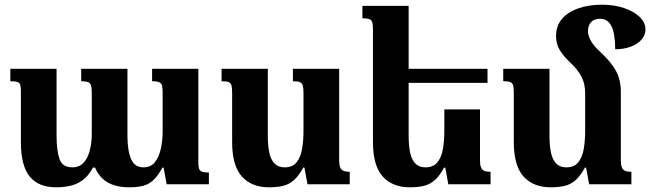

<svg xmlns="http://www.w3.org/2000/svg" viewBox="-20 -785 2770 818"><path d="M628 -492H825V-92Q825 -76 828 -66.5Q831 -57 840.5 -53.5Q850 -50 870 -50V0H690L677 -71H672Q652 -34 631.5 -16Q611 2 586.5 7.5Q562 13 531 13Q496 13 467.5 4.5Q439 -4 418 -23Q397 -42 385 -71H376Q356 -34 330 -16Q304 2 275.5 7.5Q247 13 219 13Q144 13 106.5 -33Q69 -79 69 -180V-396Q69 -415 66 -424Q63 -433 53.5 -436Q44 -439 24 -439V-492H221V-207Q221 -143 233.5 -107.5Q246 -72 288 -72Q318 -72 336 -91.5Q354 -111 362.5 -144Q371 -177 371 -215V-389Q371 -410 368 -420.5Q365 -431 355.5 -435Q346 -439 326 -439V-492H523V-207Q523 -143 538.5 -107.5Q554 -72 591 -72Q622 -72 639.5 -93.5Q657 -115 665 -150.5Q673 -186 673 -227V-389Q673 -408 670.5 -419Q668 -430 658.5 -434.5Q649 -439 628 -439Z M1126 13Q1052 13 1010.5 -33Q969 -79 969 -180V-388Q969 -409 966.5 -420Q964 -431 954.5 -435Q945 -439 924 -439V-492H1121V-207Q1121 -164 1127.5 -134Q1134 -104 1150 -88Q1166 -72 1193 -72Q1226 -72 1243.5 -93.5Q1261 -115 1267 -150.5Q1273 -186 1273 -227V-390Q1273 -410 1270 -420.5Q1267 -431 1257.5 -435Q1248 -439 1228 -439V-492H1425V-101Q1425 -82 1429.5 -71.5Q1434 -61 1444 -57Q1454 -53 1470 -53V0H1290L1277 -71H1272Q1252 -34 1230.5 -16Q1209 2 1183.5 7.5Q1158 13 1126 13Z M2025 -319V-101Q2025 -82 2029.5 -71.5Q2034 -61 2044 -57Q2054 -53 2070 -53V0H1890L1877 -71H1872Q1852 -34 1830.5 -16Q1809 2 1783.5 7.5Q1758 13 1726 13Q1652 13 1610.5 -33Q1569 -79 1569 -180V-656Q1569 -677 1566.5 -688Q1564 -699 1554.5 -703Q1545 -707 1524 -707V-760H1721V-207Q1721 -164 1727.5 -134Q1734 -104 1750 -88Q1766 -72 1793 -72Q1826 -72 1843.5 -93.5Q1861 -115 1867 -150.5Q1873 -186 1873 -227V-319ZM1697 -432V-492H2057V-432Z M2625 -101Q2625 -82 2629.5 -71.5Q2634 -61 2644 -57Q2654 -53 2670 -53V0H2490L2477 -71H2472Q2452 -34 2430.5 -16Q2409 2 2383.5 7.5Q2358 13 2326 13Q2252 13 2210.5 -33Q2169 -79 2169 -180V-388Q2169 -409 2166.5 -420Q2164 -431 2154.5 -435Q2145 -439 2124 -439V-492H2321V-207Q2321 -164 2327.5 -134Q2334 -104 2350 -88Q2366 -72 2393 -72Q2426 -72 2443.5 -93.5Q2461 -115 2467 -150.5Q2473 -186 2473 -227V-388Q2473 -429 2457 -459Q2441 -489 2411 -517Q2380 -546 2364.5 -572Q2349 -598 2349 -632Q2349 -674 2373.5 -703.5Q2398 -733 2442.5 -749Q2487 -765 2545 -765Q2596 -765 2638 -751Q2680 -737 2705 -713Q2730 -689 2730 -660Q2730 -635 2712.5 -615.5Q2695 -596 2665.5 -585.5Q2636 -575 2601 -575Q2601 -640 2585.5 -672.5Q2570 -705 2536 -705Q2511 -705 2498 -690.5Q2485 -676 2485 -653Q2485 -633 2497.5 -611Q2510 -589 2535 -566Q2585 -520 2605 -481.5Q2625 -443 2625 -396Z"/></svg>

Font: Noto Serif Armenian
Style: Bold
Weight: 700
Version: Version 2.007